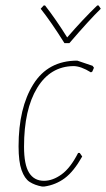

<svg xmlns="http://www.w3.org/2000/svg" viewBox="-20 -678 389 703"><path d="M319 -437 324 -430 318 -416 313 -413Q276 -436 249 -436Q164 -435 116 -356Q68 -277 68 -141Q68 -75 86.5 -45.5Q105 -16 141 -16Q173 -16 205.5 -39.5Q238 -63 266 -118H272L281 -105Q250 -50 217 -25.5Q184 -1 142 5H134Q107 0 88.5 -12Q70 -24 59 -55Q48 -86 48 -142Q48 -283 102 -369.5Q156 -456 263 -456ZM349 -646Q307 -605 234 -520H216Q167 -598 129 -646L140 -658H145Q184 -608 226 -541Q285 -609 336 -658H341Z"/></svg>

Font: Luna Sans Thin
Style: Italic
Weight: 250
Italic angle: -7°
Designer: Juan Pablo del Peral
Foundry: Huerta Tipografica
Version: Version 2.001; ttfautohint (v1.5)